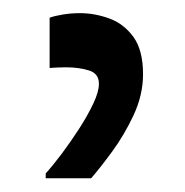

<svg xmlns="http://www.w3.org/2000/svg" viewBox="-20 -178 279 289"><path d="M54.7 -151.4Q63 -154.3 75 -156.2Q86.9 -158.2 100.6 -158.2Q122.1 -158.2 144 -150.4Q166 -142.6 180.7 -122.6Q195.3 -102.5 195.3 -66.4Q195.3 -35.2 181.2 -4.9Q167 25.4 148.7 50.3Q130.4 75.2 117.2 90.3H48.8V83Q59.1 71.8 72.5 54Q85.9 36.1 98.9 16.1Q111.8 -3.9 120.4 -22Q128.9 -40 128.9 -51.8Q128.9 -67.4 113.8 -72Q98.6 -76.7 79.1 -76.7Q72.8 -76.7 66.7 -76.4Q60.5 -76.2 54.7 -75.7Z"/></svg>

Font: Markazi Text
Style: Regular
Weight: 400
Designer: Borna Izadpanah (Arabic designer), Fiona Ross (Arabic design director) and Florian Runge (Latin designer)
Foundry: Borna Izadpanah and Florian Runge
Version: Version 1.000